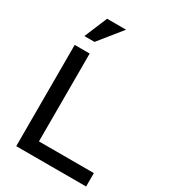

<svg xmlns="http://www.w3.org/2000/svg" viewBox="-225 -1056 1033 1166"><g transform="rotate(30 292.0 -473.0)"><path d="M82 0V-710H187V-94H572V0ZM177 -786H106L173 -946H306Z"/></g></svg>

Font: Rising Sun Medium
Style: Regular
Weight: 500
Designer: Matt McInerney, Pablo Impallari, Rodrigo Fuenzalida (Raleway font), Stephen Hutchings (Greek), Cristiano Sobral (main ch
Foundry: The Rising Sun Project Authors
Version: Version 4.327; ttfautohint (v1.8.4.7-5d5b-dirty)